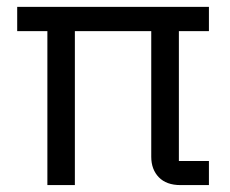

<svg xmlns="http://www.w3.org/2000/svg" viewBox="-20 -536 665 556"><path d="M498 -69.8V-445.8H585V-516.1H29.8V-445.8H117.2V0H196.8V-445.8H418V-82Q418 -45.4 439.9 -22.7Q461.9 0 502.9 0H585V-69.8Z"/></svg>

Font: Plexus Sans
Style: Regular
Weight: 400
Version: Version 2.001;PS 002.001;hotconv 1.0.70;makeotf.lib2.5.58329